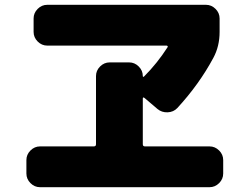

<svg xmlns="http://www.w3.org/2000/svg" viewBox="-20 -760 1040 800"><path d="M853 -150Q876 -150 893 -133Q910 -116 910 -93V-37Q910 -14 893 3Q876 20 853 20H147Q124 20 107 3Q90 -14 90 -37V-93Q90 -116 107 -133Q124 -150 147 -150H371Q380 -150 380 -159V-443Q380 -466 397 -483Q414 -500 437 -500H518Q541 -500 558 -483Q575 -466 575 -443Q575 -441 576.5 -440Q578 -439 580 -441Q635 -496 678 -563Q680 -565 678.5 -567.5Q677 -570 674 -570H177Q154 -570 137 -587Q120 -604 120 -627V-683Q120 -706 137 -723Q154 -740 177 -740H838Q861 -740 878 -723Q895 -706 895 -683V-627Q895 -567 869 -519Q810 -409 719 -310Q703 -293 678.5 -292Q654 -291 636 -306L582 -352Q575 -357 575 -349V-159Q575 -150 584 -150Z"/></svg>

Font: Rounded Mplus 1c Black
Style: Regular
Weight: 900
Version: Version 1.059.20150529